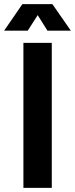

<svg xmlns="http://www.w3.org/2000/svg" viewBox="-51 -907 362 927"><path d="M62 0H199V-700H62ZM-31 -759H83L131 -834L178 -759H291L202 -887H57Z"/></svg>

Font: Vanilla Cream ExtraBold
Style: Regular
Weight: 800
Designer: Jeremy Tribby, Jinavaṁso
Foundry: Tribby Type
Version: Version 1.422;Glyphs 3.1.2 (3151)